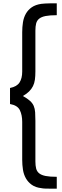

<svg xmlns="http://www.w3.org/2000/svg" viewBox="-20 -934 370 1150"><path d="M320 196H282Q267 196 251.5 195.5Q236 195 228 193Q193 189 170.5 173Q148 157 135 134Q122 111 117.5 82.5Q113 54 113 23V-204Q113 -245 99 -274Q85 -303 40 -311V-407Q81 -415 97 -440Q113 -465 113 -505V-741Q113 -772 117.5 -800.5Q122 -829 135 -852Q148 -875 170.5 -890.5Q193 -906 228 -911Q236 -912 251.5 -913Q267 -914 282 -914H320V-843Q278 -843 253 -838Q228 -833 214.5 -822Q201 -811 196.5 -793.5Q192 -776 192 -751V-506Q192 -478 189 -456.5Q186 -435 177.5 -418Q169 -401 154.5 -386.5Q140 -372 117 -359Q144 -344 159.5 -330Q175 -316 182 -299.5Q189 -283 190.5 -261.5Q192 -240 192 -210V33Q192 58 196.5 75.5Q201 93 214.5 104Q228 115 253 120Q278 125 320 125Z"/></svg>

Font: TypoPRO Sinkin Sans
Style: 400 Regular
Weight: 400
Designer: Keith Bates
Foundry: K-Type
Version: Sinkin Sans (version 1.0)  by Keith Bates   •   © 2014   www